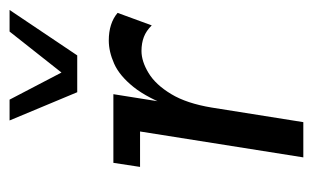

<svg xmlns="http://www.w3.org/2000/svg" viewBox="-146 -508 654 401"><g transform="rotate(-90 180.5 -307.0)"><path d="M52.8 0 106.9 -341H32.9L41.4 -396.7H184.8L163.7 -264.1L155.9 -270.2Q176.4 -325.4 199.8 -354.6Q223.3 -383.9 248.5 -395.1Q273.7 -406.3 296.9 -406.3Q332.9 -406.3 354.6 -387.9L328.5 -316.6Q317.1 -328.2 304.1 -333.1Q291.1 -338 275.1 -338Q253.4 -338 229 -323.2Q204.6 -308.5 185.1 -276.1Q165.5 -243.8 156.8 -191L126.4 0ZM188.9 -472.2 129.9 -613.5H173.4L230 -505.1L315.6 -613.5H360.7L265.8 -472.2Z"/></g></svg>

Font: Rokkitt SemiBold
Style: Italic
Weight: 600
Italic angle: -9°
Designer: Vernon Adams
Foundry: Vernon Adams
Version: Version 3.103